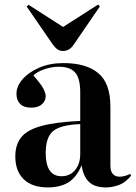

<svg xmlns="http://www.w3.org/2000/svg" viewBox="-20 -806 594 840"><path d="M189 14Q121 14 84 -21.5Q47 -57 47 -122Q47 -173 73 -205.5Q99 -238 161.5 -255Q224 -272 331 -277V-403Q331 -463 309 -488.5Q287 -514 237 -514Q206 -514 174 -503Q142 -492 126 -476Q159 -439 169.5 -418.5Q180 -398 180 -385Q180 -365 163.5 -350Q147 -335 117 -335Q84 -335 68 -351.5Q52 -368 52 -396Q52 -428 78 -458.5Q104 -489 150.5 -509.5Q197 -530 258 -530Q357 -530 410 -486Q463 -442 463 -340V-82Q463 -56 474 -44.5Q485 -33 503 -33Q525 -33 549 -45L554 -38Q529 -7 500 3.5Q471 14 444 14Q394 14 369 -10.5Q344 -35 337 -83Q315 -30 279 -8Q243 14 189 14ZM249 -35Q286 -35 308.5 -62Q331 -89 331 -132V-263Q247 -260 213.5 -233.5Q180 -207 180 -137Q180 -35 249 -35ZM256 -583Q242 -583 231.5 -590Q221 -597 207 -617L97 -777L105 -785L256 -688L409 -786L417 -778L304 -613Q293 -596 281 -589.5Q269 -583 256 -583Z"/></svg>

Font: Literata 72pt SemiBold
Style: Regular
Weight: 600
Designer: Latin by Veronika Burian and Jose Scaglione. Greek by Irene Vlachou. Cyrillic by Vera Evstafieva.
Foundry: TypeTogether
Version: Version 3.002